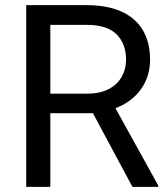

<svg xmlns="http://www.w3.org/2000/svg" viewBox="-20 -731 656 751"><path d="M82.5 -710.9H317.9Q397.9 -710.9 453.4 -686.5Q508.8 -662.1 537.8 -614.5Q566.9 -566.9 566.9 -497.6Q566.9 -448.7 547.1 -408.4Q527.3 -368.2 490.5 -340.1Q453.6 -312 402.3 -298.3L376 -288.1H154.8L153.8 -364.7H320.8Q371.6 -364.7 405.3 -382.6Q439 -400.4 456.1 -430.7Q473.1 -460.9 473.1 -497.6Q473.1 -559.1 436.3 -596.4Q399.4 -633.8 317.9 -633.8H176.8V0H82.5ZM498 0 325.2 -322.3 423.3 -322.8 598.6 -5.9V0Z"/></svg>

Font: Vazirmatn
Style: Regular
Weight: 400
Designer: Saber Rastikerdar
Foundry: Saber Rastikerdar
Version: Version 33.003;September 2, 2022;FontCreator 14.0.0.2862 64-